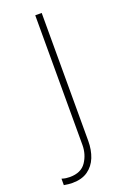

<svg xmlns="http://www.w3.org/2000/svg" viewBox="-164 -558 531 817"><g transform="rotate(-20 101.5 -149.5)"><path d="M15.6 212.9Q6.8 212.9 -2.7 211.9Q-12.2 210.9 -22.5 209V179.7Q-12.7 183.1 -3.4 184.3Q5.9 185.5 13.7 185.5Q64.9 185.5 87.6 151.9Q110.4 118.2 110.4 75.2V-511.7H139.6V67.4Q139.6 108.4 126.5 141.4Q113.3 174.3 85.9 193.6Q58.6 212.9 15.6 212.9Z"/></g></svg>

Font: Reddit Sans ExtraLight
Style: Regular
Weight: 250
Designer: Stephen Hutchings
Foundry: Reddit
Version: Version 1.014